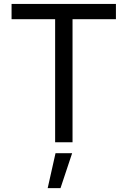

<svg xmlns="http://www.w3.org/2000/svg" viewBox="-20 -727 651 981"><path d="M39.1 -707V-628.9H261.7V0H350.6V-628.9H572.3V-707ZM263.7 55.7 223.6 234.4H289.1L348.6 55.7Z"/></svg>

Font: Pretendard Variable
Style: Regular
Weight: 400
Designer: Base glyphs from Inter by Rasmus Andersson; Hangeul glyphs from Noto Sans CJK(Source Han Sans) by Jang Soo-young and Kan
Foundry: Kil Hyung-jin
Version: Version 1.309;Glyphs 3.2 (3225)